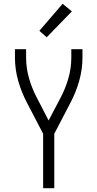

<svg xmlns="http://www.w3.org/2000/svg" viewBox="-20 -995 515 1015"><path d="M208 0V-288L122 -453Q93 -508 76 -568.5Q59 -629 59 -691V-735H118V-691Q118 -635 133.5 -581Q149 -527 175 -478L237 -358L300 -478Q326 -527 341.5 -581Q357 -635 357 -691V-735H416V-691Q416 -629 399 -568.5Q382 -508 353 -453L267 -288V0ZM227 -798 188 -832 311 -975 360 -935Z"/></svg>

Font: Iosevka QP Light
Style: Regular
Weight: 300
Designer: Belleve Invis
Foundry: Belleve Invis
Version: Version 20.0.0; ttfautohint (v1.8.4)